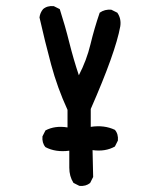

<svg xmlns="http://www.w3.org/2000/svg" viewBox="-20 -482 540 629"><path d="M240.2 127 220.7 117.2Q207 95.7 207 67.4Q207 39.1 207 11.7Q162.1 17.6 128.9 0Q117.2 -13.7 119.1 -35.2L128.9 -54.7Q160.2 -71.3 201.2 -64.5V-122.1Q168 -194.3 147.5 -270.5Q127 -346.7 109.4 -424.8Q111.3 -440.4 121.1 -452.1Q134.8 -463.9 156.2 -461.9L175.8 -452.1Q193.4 -397.5 207 -342.8Q220.7 -288.1 238.3 -235.4Q263.7 -284.2 276.4 -336.9Q289.1 -389.6 306.6 -440.4Q323.2 -452.1 344.7 -450.2L364.3 -440.4Q377.9 -420.9 374 -395.5Q358.4 -309.6 277.3 -125V-66.4Q321.3 -73.2 356.4 -56.6Q368.2 -43 366.2 -21.5L356.4 -2Q325.2 15.6 283.2 9.8L285.2 97.7L275.4 117.2Q261.7 128.9 240.2 127Z"/></svg>

Font: JasonHandwriting2
Style: Regular
Weight: 400
Version: Version 1.05.10